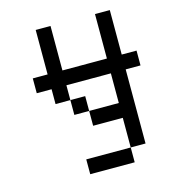

<svg xmlns="http://www.w3.org/2000/svg" viewBox="-97 -579 694 782"><g transform="rotate(-15 250.0 -187.5)"><path d="M500 -250V-312.5H437.5V-500H375V-312.5H187.5V-500H125V-312.5H62.5V-250H125V-187.5H187.5V-125H250V-62.5H375Q375 -62.5 375 62.5H187.5V125H375V62.5H437.5V-250ZM250 -125V-187.5H187.5V-250H375Q375 -250 375 -125Z"/></g></svg>

Font: Unifont
Style: Regular
Weight: 500
Version: Version 13.0.05